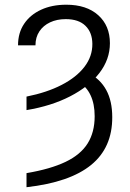

<svg xmlns="http://www.w3.org/2000/svg" viewBox="-20 -573 545 806"><path d="M91.3 -110.8V-167.5Q176.8 -184.6 238.8 -216.6Q300.8 -248.5 334.5 -292.5Q368.2 -336.4 367.7 -389.2Q367.2 -437 338.6 -464.8Q310.1 -492.7 255.9 -492.7Q218.8 -492.7 190.2 -479.2Q161.6 -465.8 145.3 -441.2Q128.9 -416.5 128.9 -382.8H55.7Q55.7 -435.1 81.3 -473.1Q106.9 -511.2 152.6 -532.2Q198.2 -553.2 258.3 -553.2Q343.3 -553.2 392.3 -509.3Q441.4 -465.3 441.4 -391.6Q441.4 -323.7 397.2 -266.4Q353 -209 274.2 -168.5Q195.3 -127.9 91.3 -110.8ZM311 -227.5 352.1 -266.1Q400.9 -241.2 426 -195.1Q451.2 -148.9 451.2 -81.1Q451.7 46.9 362.3 119.6Q272.9 192.4 91.3 212.9V153.8Q192.4 136.7 255.4 106.4Q318.4 76.2 347.9 29.1Q377.4 -18.1 377.4 -85Q377.4 -136.7 360.1 -173.3Q342.8 -210 311 -227.5Z"/></svg>

Font: Inter 24pt Light
Style: Regular
Weight: 300
Designer: Rasmus Andersson
Foundry: rsms
Version: Version 4.001;git-66647c0bb